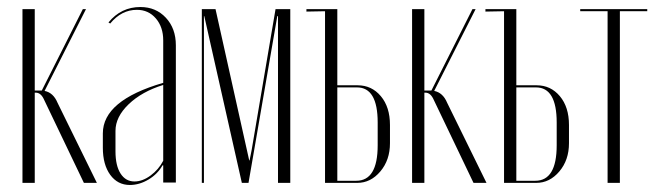

<svg xmlns="http://www.w3.org/2000/svg" viewBox="-20 -521 1877 547"><path d="M219 0 106 -236Q97 -257 82 -257H79V0H44V-495H79V-263H92H99L216 -495H225L107 -262Q132 -257 144 -228L256 0Z M273 -100V-141Q273 -235 445 -285V-406Q445 -444 424 -468.5Q403 -493 370 -493Q326 -493 294 -454L289 -457Q325 -501 380 -501Q424 -501 452.5 -470.5Q481 -440 481 -392V-1H445V-50H443Q429 -25 403 -9.5Q377 6 350 6Q315 6 294 -23Q273 -52 273 -100ZM363 -4Q386 -4 409 -21Q432 -38 445 -63V-279Q384 -260 346.5 -224Q309 -188 309 -148V-90Q309 -49 323.5 -26.5Q338 -4 363 -4Z M807 -495V0H772V-475H770L688 0H669L562 -475H561V0H555V-495H594L690 -64H691L697 -94L765 -495Z M941 -278H999Q1039 -278 1065 -247Q1091 -216 1091 -165V-113Q1091 -65 1063.5 -32.5Q1036 0 998 0H906V-489L853 -488V-495H941ZM1056 -107V-172Q1056 -272 997 -272H941V-6H995Q1056 -6 1056 -107Z M1329 0 1216 -236Q1207 -257 1192 -257H1189V0H1154V-495H1189V-263H1202H1209L1326 -495H1335L1217 -262Q1242 -257 1254 -228L1366 0Z M1451 -278H1509Q1549 -278 1575 -247Q1601 -216 1601 -165V-113Q1601 -65 1573.5 -32.5Q1546 0 1508 0H1416V-489L1363 -488V-495H1451ZM1566 -107V-172Q1566 -272 1507 -272H1451V-6H1505Q1566 -6 1566 -107Z M1824 -495V-489H1746V0H1711V-489H1633V-495Z"/></svg>

Font: Moniqa ExtLt Narrow Display
Style: Regular
Weight: 200
Width: 4
Designer: Rajesh Rajput
Foundry: Rajesh Rajput
Version: Version 1.000